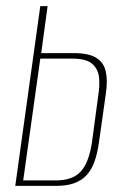

<svg xmlns="http://www.w3.org/2000/svg" viewBox="-20 -609 408 629"><path d="M30 0 112 -589H136L115 -435H222Q271 -435 295.5 -419.5Q320 -404 326.5 -375Q333 -346 327 -304L304 -141Q299 -106 289.5 -79.5Q280 -53 264 -35.5Q248 -18 223.5 -9Q199 0 163 0ZM56 -18H163Q218 -18 244.5 -47Q271 -76 281 -141L302 -297Q307 -327 304.5 -354.5Q302 -382 282.5 -399.5Q263 -417 217 -417H112Z"/></svg>

Font: Alumni Sans Thin
Style: Italic
Weight: 100
Italic angle: -8°
Designer: Robert E. Leuschke
Foundry: Robert E. Leuschke
Version: Version 1.016